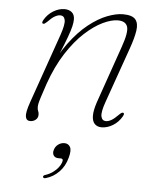

<svg xmlns="http://www.w3.org/2000/svg" viewBox="-51 -500 641 778"><g transform="rotate(5 270.0 -111.0)"><path d="M97.5 -390.5Q94 -392 94.8 -395.8Q95.5 -399.5 98 -404.5Q112 -429 134.8 -442.8Q157.5 -456.5 180.5 -456.5Q198.5 -456.5 210 -447Q221.5 -437.5 221.5 -418Q221.5 -406.5 217.8 -390.2Q214 -374 204 -346.2Q194 -318.5 175.2 -273.5Q156.5 -228.5 126 -158.5L134 -190.5Q164.5 -265 202.2 -316Q240 -367 279.2 -398Q318.5 -429 354.5 -442.8Q390.5 -456.5 418 -456.5Q455.5 -456.5 468.8 -440.8Q482 -425 477.5 -394.8Q473 -364.5 457.5 -321L378.5 -97Q363 -53.5 367 -36.2Q371 -19 386.5 -19Q396.5 -19 408.5 -25.8Q420.5 -32.5 437 -49.5Q443 -55.5 447 -57.8Q451 -60 454.5 -58.5Q457.5 -57 456.8 -53Q456 -49 453.5 -44.5Q439.5 -20 416.8 -6.2Q394 7.5 371 7.5Q353.5 7.5 343 -3.2Q332.5 -14 332.2 -35.8Q332 -57.5 343 -91L424.5 -325Q446 -386 438.5 -408Q431 -430 399.5 -430Q373.5 -430 338.8 -413.5Q304 -397 266.2 -362.5Q228.5 -328 194 -274.5Q159.5 -221 134 -148.5Q122 -113 116 -94.2Q110 -75.5 108.2 -66.8Q106.5 -58 106.5 -52.5Q106.5 -41.5 109.5 -35.8Q112.5 -30 112.5 -21Q112.5 -8 103 -0.2Q93.5 7.5 80.5 7.5Q65 7.5 62 -9Q59 -25.5 74 -68.5L173 -351.5Q188 -395 184.5 -412.5Q181 -430 165 -430Q155.5 -430 143.2 -423.2Q131 -416.5 114.5 -399Q108.5 -393.5 104.8 -391.2Q101 -389 97.5 -390.5ZM209 147.5Q194.5 147.5 188.5 138.5Q182.5 129.5 186 117Q189.5 102.5 201.2 93.5Q213 84.5 227 84.5Q243 84.5 250.5 97.8Q258 111 249.5 141.5Q240.5 176.5 217.5 200Q194.5 223.5 164.5 232Q159.5 233.5 156.5 232.8Q153.5 232 152.5 228.5Q152 225.5 154.5 223Q157 220.5 161.5 219.5Q178 214 191.2 204.5Q204.5 195 213.5 183Q222.5 171 225.5 159Q228.5 147.5 217.5 147.5Z"/></g></svg>

Font: Fraunces Thin
Style: Italic
Weight: 250
Italic angle: -16°
Version: Version 1.000;[b76b70a41]